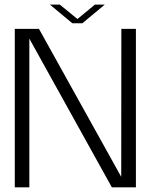

<svg xmlns="http://www.w3.org/2000/svg" viewBox="-20 -798 670 818"><path d="M43 0H105V-633.5L456.5 0H559V-675H497L496.5 -44.5L146 -675H43ZM288 -699H331L426.5 -778.5H384.5L310 -717L234.5 -778.5H192.5Z"/></svg>

Font: Anybody Light
Style: Regular
Weight: 300
Designer: Tyler Finck
Foundry: Etcetera Type Company
Version: Version 1.111; ttfautohint (v1.8.4)